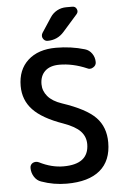

<svg xmlns="http://www.w3.org/2000/svg" viewBox="-63 -1025 689 1059"><g transform="rotate(-5 281.5 -496.0)"><path d="M255.9 -933.6Q270.5 -956.1 293.9 -968.8Q317.4 -981.4 344.7 -981.4H378.9Q395.5 -981.4 402.3 -966.3Q409.2 -951.2 398.4 -938.5L317.4 -846.7Q281.2 -805.7 226.6 -805.7Q210 -805.7 201.2 -821.3Q197.3 -828.1 197.3 -835Q197.3 -843.8 202.1 -851.6ZM171.9 -570.3Q171.9 -533.2 197.3 -502.9Q222.7 -472.7 275.4 -455.1Q407.2 -411.1 459 -357.4Q510.7 -303.7 510.7 -218.8Q510.7 -117.2 447.8 -64.5Q384.8 -11.7 263.7 -11.7Q190.4 -11.7 123 -36.1Q99.6 -43.9 85.4 -66.4Q71.3 -88.9 71.3 -115.2Q71.3 -133.8 86.9 -142.6Q95.7 -146.5 103.5 -146.5Q111.3 -146.5 120.1 -142.6Q187.5 -108.4 253.9 -108.4Q393.6 -108.4 394.5 -218.8Q394.5 -260.7 366.7 -290.5Q338.9 -320.3 273.4 -343.8Q159.2 -383.8 107.9 -438Q56.6 -492.2 56.6 -570.3Q56.6 -660.2 113.3 -711.9Q169.9 -763.7 268.6 -763.7Q352.5 -763.7 427.7 -741.2Q451.2 -734.4 465.8 -713.4Q480.5 -692.4 480.5 -666Q480.5 -647.5 463.9 -637.7Q455.1 -631.8 445.3 -631.8Q437.5 -631.8 430.7 -635.7Q353.5 -668.9 279.3 -668.9Q227.5 -668.9 199.7 -642.6Q171.9 -616.2 171.9 -570.3Z"/></g></svg>

Font: Gen Jyuu Gothic Medium
Style: Regular
Weight: 500
Designer: [Source Han Sans]
Ryoko NISHIZUKA  (kana & ideographs); Paul D. Hunt (Latin, Greek & Cyrillic); Wenlong ZHANG  (bopomofo
Version: Version 1.002.20150607